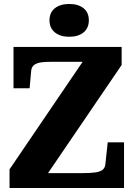

<svg xmlns="http://www.w3.org/2000/svg" viewBox="-20 -946 674 966"><path d="M240 -635Q216 -635 197.5 -633.5Q179 -632 166 -627Q153 -622 146 -613.5Q139 -605 137 -591L129 -502H48V-710H592V-619L178 -11L145 -75H395Q435 -75 459.5 -78.5Q484 -82 496 -91.5Q508 -101 510 -119L522 -230H604V0H28V-94L431 -687L460 -635ZM328 -761Q283 -761 256 -783Q229 -805 229 -844Q229 -883 256 -904.5Q283 -926 328 -926Q374 -926 400.5 -904.5Q427 -883 427 -844Q427 -805 400.5 -783Q374 -761 328 -761Z"/></svg>

Font: Roboto Serif 36pt
Style: Bold
Weight: 700
Version: Version 1.008